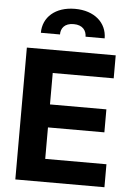

<svg xmlns="http://www.w3.org/2000/svg" viewBox="-62 -1009 738 1055"><g transform="rotate(5 306.5 -481.0)"><path d="M63.2 -727.3V0H554.7V-126.8H217V-300.4H528.1V-427.2H217V-600.5H553.3V-727.3ZM132.8 -815H238.3C237.9 -847.7 257.1 -878.2 308.6 -878.2C359 -878.2 378.9 -848 379.3 -815H484.7C484.4 -900.9 416.2 -962.4 308.6 -962.4C200.3 -962.4 132.5 -900.9 132.8 -815Z"/></g></svg>

Font: Inter-Hewn
Style: Bold
Weight: 700
Designer: Rasmus Andersson
Foundry: rsms
Version: Version 3.012;git-f93a4a705